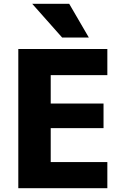

<svg xmlns="http://www.w3.org/2000/svg" viewBox="-20 -987 649 1007"><path d="M306 -790 149 -967H343L446 -790ZM246 -593V-444H523V-315H246V-137H543V0H76V-730H543V-593Z"/></svg>

Font: M PLUS 1p ExtraBold
Style: Regular
Weight: 800
Version: Version 1.062